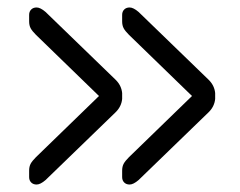

<svg xmlns="http://www.w3.org/2000/svg" viewBox="-20 -586 643 514"><path d="M58 -529V-546Q58 -555 63.5 -560.5Q69 -566 78 -566Q88 -566 102 -554L290 -372Q305 -357 307 -337V-321Q305 -301 290 -286L102 -104Q88 -92 78 -92Q69 -92 63.5 -97.5Q58 -103 58 -112V-129Q58 -140 62 -147.5Q66 -155 76 -165L245 -329L76 -493Q66 -503 62 -510.5Q58 -518 58 -529ZM307 -529V-546Q307 -555 312.5 -560.5Q318 -566 327 -566Q337 -566 351 -554L539 -372Q554 -357 556 -337V-321Q554 -301 539 -286L351 -104Q337 -92 327 -92Q318 -92 312.5 -97.5Q307 -103 307 -112V-129Q307 -140 311 -147.5Q315 -155 325 -165L494 -329L325 -493Q315 -503 311 -510.5Q307 -518 307 -529Z"/></svg>

Font: Hezaedrus Light
Style: Regular
Weight: 300
Designer: Hubert & Fischer
Foundry: Hubert & Fischer
Version: Version 1.10;September 3, 2019;FontCreator 11.5.0.2425 64-bi